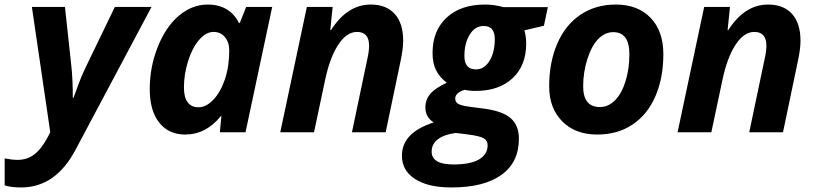

<svg xmlns="http://www.w3.org/2000/svg" viewBox="-89 -576 3556 836"><path d="M49.8 -545.9H193.8L221.2 -293Q228 -233.4 228 -149.9H231Q240.7 -174.8 252.4 -208.3Q264.2 -241.7 284.2 -283.2L411.1 -545.9H570.8L238.8 78.1Q152.3 240.2 2.9 240.2Q-41 240.2 -68.8 231V113.8Q-35.6 120.1 -12.2 120.1Q28.8 120.1 59.8 96.7Q90.8 73.2 117.2 23.9L129.9 0Z M717.3 9.8Q645.5 9.8 604.2 -42.2Q563 -94.2 563 -188Q563 -284.7 598.1 -372.3Q633.3 -460 690.4 -508.1Q747.6 -556.2 815.9 -556.2Q863.3 -556.2 897.7 -535.6Q932.1 -515.1 951.2 -476.1H955.1L982.9 -545.9H1096.2L980 0H868.2L875 -70.8H873Q807.6 9.8 717.3 9.8ZM774.9 -108.9Q808.6 -108.9 839.8 -141.6Q871.1 -174.3 890.1 -230.2Q909.2 -286.1 909.2 -356.9Q909.2 -391.6 890.4 -414.3Q871.6 -437 840.8 -437Q807.6 -437 777.6 -401.9Q747.6 -366.7 729.7 -309.1Q711.9 -251.5 711.9 -194.8Q711.9 -151.9 728.3 -130.4Q744.6 -108.9 774.9 -108.9Z M1590.3 0H1443.4L1510.3 -318.8Q1518.1 -352.1 1518.1 -377Q1518.1 -437 1465.3 -437Q1420.4 -437 1383.8 -381.3Q1347.2 -325.7 1326.2 -226.1L1278.3 0H1131.3L1247.1 -545.9H1359.4L1349.1 -444.8H1352.1Q1423.3 -556.2 1525.4 -556.2Q1592.8 -556.2 1629.6 -515.4Q1666.5 -474.6 1666.5 -398.9Q1666.5 -363.3 1655.3 -311Z M2296.4 -544.9 2279.3 -463.9 2194.3 -443.8Q2202.1 -418.5 2202.1 -386.2Q2202.1 -291 2143.1 -235.6Q2084 -180.2 1982.4 -180.2Q1953.6 -180.2 1934.1 -185.1Q1893.1 -171.9 1893.1 -147Q1893.1 -130.4 1907.7 -123Q1922.4 -115.7 1951.2 -111.8L2018.1 -103Q2097.7 -92.8 2134 -61.8Q2170.4 -30.8 2170.4 27.8Q2170.4 130.9 2094.2 185.5Q2018.1 240.2 1876.5 240.2Q1774.9 240.2 1718 203.4Q1661.1 166.5 1661.1 102.1Q1661.1 52.2 1694.6 16.4Q1728 -19.5 1799.3 -43Q1763.2 -65.9 1763.2 -107.9Q1763.2 -142.6 1784.9 -167.7Q1806.6 -192.9 1856.4 -215.8Q1824.7 -239.7 1809.6 -270.5Q1794.4 -301.3 1794.4 -345.2Q1794.4 -442.4 1855.7 -499.3Q1917 -556.2 2022.5 -556.2Q2063 -556.2 2103.5 -544.9ZM1895.5 2.9Q1843.8 9.8 1817.1 30.8Q1790.5 51.8 1790.5 84Q1790.5 140.1 1885.3 140.1Q1959 140.1 1996.6 118.2Q2034.2 96.2 2034.2 56.2Q2034.2 37.1 2018.3 26.9Q2002.4 16.6 1951.2 9.8ZM2017.1 -462.9Q1979.5 -462.9 1956.3 -425.5Q1933.1 -388.2 1933.1 -332Q1933.1 -273.9 1983.4 -273.9Q2020 -273.9 2042.7 -311.3Q2065.4 -348.6 2065.4 -405.8Q2065.4 -462.9 2017.1 -462.9Z M2651.4 -339.8Q2651.4 -436 2581.5 -436Q2544.9 -436 2515.9 -406.2Q2486.8 -376.5 2468.5 -318.8Q2450.2 -261.2 2450.2 -200.2Q2450.2 -109.9 2523.4 -109.9Q2560.1 -109.9 2589.4 -139.9Q2618.7 -169.9 2635 -223.4Q2651.4 -276.9 2651.4 -339.8ZM2799.3 -339.8Q2799.3 -236.8 2764.9 -157.2Q2730.5 -77.6 2665.5 -33.9Q2600.6 9.8 2511.2 9.8Q2416 9.8 2359.1 -47.6Q2302.2 -105 2302.2 -200.2Q2302.2 -304.2 2337.2 -385.5Q2372.1 -466.8 2438 -511.5Q2503.9 -556.2 2592.3 -556.2Q2688 -556.2 2743.7 -498.5Q2799.3 -440.9 2799.3 -339.8Z M3320.3 0H3173.3L3240.2 -318.8Q3248 -352.1 3248 -377Q3248 -437 3195.3 -437Q3150.4 -437 3113.8 -381.3Q3077.1 -325.7 3056.2 -226.1L3008.3 0H2861.3L2977.1 -545.9H3089.4L3079.1 -444.8H3082Q3153.3 -556.2 3255.4 -556.2Q3322.8 -556.2 3359.6 -515.4Q3396.5 -474.6 3396.5 -398.9Q3396.5 -363.3 3385.3 -311Z"/></svg>

Font: Zoram GWebM
Style: Bold Italic
Weight: 700
Italic angle: -12°
Foundry: Ascender Corporation
Version: Version 1.000